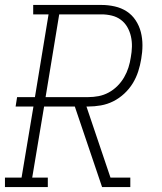

<svg xmlns="http://www.w3.org/2000/svg" viewBox="-35 -755 655 775"><path d="M-15 0V-38H52L100 -325H28L34 -363H106L161 -697H99V-735H375Q402 -735 428.5 -729Q455 -723 476.5 -709Q498 -695 512.5 -673Q527 -651 533.5 -625.5Q540 -600 540 -572.5Q540 -545 535 -517Q531 -492 523 -467Q515 -442 501 -419Q487 -396 466.5 -377Q446 -358 422 -346Q398 -334 372 -329.5Q346 -325 321 -325H314L411 -38H491V0H377L267 -325H143L95 -38H158V0ZM321 -363Q342 -363 363 -367Q384 -371 403.5 -381.5Q423 -392 439 -408Q455 -424 466 -443Q477 -462 483.5 -482.5Q490 -503 493 -524Q497 -545 497.5 -566.5Q498 -588 493.5 -608Q489 -628 479 -645.5Q469 -663 453 -675Q437 -687 416.5 -692Q396 -697 375 -697H204L149 -363Z"/></svg>

Font: Iosevka Slab XLtExObl
Style: Regular
Weight: 200
Width: 7
Italic angle: -9°
Monospace: yes
Designer: Belleve Invis
Foundry: Belleve Invis
Version: Version 11.1.1; ttfautohint (v1.8.3)